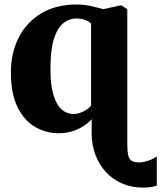

<svg xmlns="http://www.w3.org/2000/svg" viewBox="-20 -583 719 856"><path d="M617.5 253.5Q568.5 253.5 526.8 236Q485 218.5 454 186Q423 153.5 405.8 108.5Q388.5 63.5 388.5 9.5L389 -51.5Q373 -34 350.5 -19.8Q328 -5.5 300.5 2.8Q273 11 242.5 11Q185 11 136.2 -17.2Q87.5 -45.5 58 -105.8Q28.5 -166 28.5 -261Q28.5 -345 62.5 -413.5Q96.5 -482 162.2 -522.5Q228 -563 323 -563Q356.5 -563 389 -555.2Q421.5 -547.5 440 -542L515 -558.5H522.5L547.5 -541.5V59Q547.5 90.5 551.5 108.5Q555.5 126.5 567 133.8Q578.5 141 600.5 141Q616.5 141 638.5 134.2Q660.5 127.5 679 114.5V245Q669.5 248 659.8 249.8Q650 251.5 639.8 252.5Q629.5 253.5 617.5 253.5ZM306.5 -75Q324 -75 339.5 -80.8Q355 -86.5 367 -94.8Q379 -103 386 -112V-477Q379.5 -486.5 361.2 -493.5Q343 -500.5 321 -500.5Q288 -500.5 261.8 -479.2Q235.5 -458 220.2 -409.2Q205 -360.5 205 -278Q204.5 -206 217.8 -161.2Q231 -116.5 254 -95.8Q277 -75 306.5 -75Z"/></svg>

Font: Merriweather 36pt Black
Style: Regular
Weight: 900
Version: Version 2.100